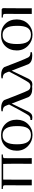

<svg xmlns="http://www.w3.org/2000/svg" viewBox="1512 -2146 648 3713"><g transform="rotate(-90 1836.5 -290.0)"><path d="M37 -583V-560C67 -559 87 -557 96 -552C103 -549 107 -542 109 -533C110 -529 111 -503 110 -454C109 -369 109 -317 109 -299C109 -132 109 -32 108 0H218V-318L220 -553H522C525 -507 526 -428 526 -316L525 0H634C633 -25 633 -124 633 -298C633 -452 633 -530 634 -533C635 -542 639 -548 646 -551C655 -556 675 -559 705 -560C705 -575 705 -583 705 -583Z M1378 -288C1378 -380 1350 -454 1295 -510C1240 -566 1168 -594 1079 -594C989 -595 916 -568 861 -511C806 -454 778 -380 778 -289C778 -202 809 -129 870 -71C930 -14 1001 14 1083 14C1165 14 1234 -14 1291 -71C1348 -128 1377 -201 1378 -288ZM1254 -285C1255 -194 1242 -127 1217 -85C1190 -39 1144 -16 1081 -16C1018 -16 972 -39 943 -85C916 -128 902 -195 902 -286C902 -378 915 -447 942 -492C971 -541 1016 -566 1079 -565C1140 -565 1185 -540 1214 -491C1241 -446 1254 -377 1254 -285Z M2046 2C2046 -15 2046 -24 2046 -24C2015 -25 1993 -29 1979 -36C1969 -41 1958 -51 1946 -67C1935 -84 1900 -166 1842 -313C1825 -357 1798 -429 1759 -529C1732 -571 1681 -592 1606 -592C1583 -592 1562 -590 1542 -586C1542 -593 1539 -581 1540 -562C1571 -561 1594 -557 1609 -548C1620 -542 1631 -531 1641 -515C1646 -507 1653 -492 1661 -469C1668 -448 1671 -438 1671 -438C1650 -395 1614 -328 1563 -235C1508 -136 1474 -77 1459 -59C1445 -42 1426 -31 1403 -28C1384 -25 1373 -25 1372 -27V6C1387 9 1402 11 1418 11C1435 11 1451 9 1464 4L1465 5C1482 -1 1499 -14 1514 -35C1521 -44 1528 -53 1533 -64L1689 -389L1814 -66C1841 -16 1896 9 1978 9C2002 9 2025 7 2046 2Z M2683 2C2683 -15 2683 -24 2683 -24C2652 -25 2630 -29 2616 -36C2606 -41 2595 -51 2583 -67C2572 -84 2537 -166 2479 -313C2462 -357 2435 -429 2396 -529C2369 -571 2318 -592 2243 -592C2220 -592 2199 -590 2179 -586C2179 -593 2176 -581 2177 -562C2208 -561 2231 -557 2246 -548C2257 -542 2268 -531 2278 -515C2283 -507 2290 -492 2298 -469C2305 -448 2308 -438 2308 -438C2287 -395 2251 -328 2200 -235C2145 -136 2111 -77 2096 -59C2082 -42 2063 -31 2040 -28C2021 -25 2010 -25 2009 -27V6C2024 9 2039 11 2055 11C2072 11 2088 9 2101 4L2102 5C2119 -1 2136 -14 2151 -35C2158 -44 2165 -53 2170 -64L2326 -389L2451 -66C2478 -16 2533 9 2615 9C2639 9 2662 7 2683 2Z M3317 -288C3317 -380 3289 -454 3234 -510C3179 -566 3107 -594 3018 -594C2928 -595 2855 -568 2800 -511C2745 -454 2717 -380 2717 -289C2717 -202 2748 -129 2809 -71C2869 -14 2940 14 3022 14C3104 14 3173 -14 3230 -71C3287 -128 3316 -201 3317 -288ZM3193 -285C3194 -194 3181 -127 3156 -85C3129 -39 3083 -16 3020 -16C2957 -16 2911 -39 2882 -85C2855 -128 2841 -195 2841 -286C2841 -378 2854 -447 2881 -492C2910 -541 2955 -566 3018 -565C3079 -565 3124 -540 3153 -491C3180 -446 3193 -377 3193 -285Z M3535 -554C3535 -565 3522 -578 3514 -582C3506 -584 3452 -584 3353 -583C3353 -568 3353 -560 3353 -560C3382 -559 3401 -557 3410 -552C3415 -549 3419 -543 3423 -533C3424 -529 3425 -503 3425 -454C3424 -369 3423 -317 3423 -299V0H3533V-276C3533 -341 3534 -434 3535 -554Z"/></g></svg>

Font: GFS Nicefore
Style: Regular
Weight: 400
Designer: George Matthiopoulos
Foundry: George Matthiopoulos
Version: Version 1.0